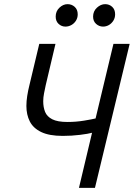

<svg xmlns="http://www.w3.org/2000/svg" viewBox="-20 -904 644 924"><path d="M360 0 423 -265Q405 -260 365 -255Q325 -250 282 -250Q217 -250 178.5 -268.5Q140 -287 123.5 -319.5Q107 -352 107 -394Q107 -417 111 -442.5Q115 -468 122 -496L169 -693H247L200 -494Q196 -475 192 -455Q188 -435 188 -417Q188 -388 197 -365.5Q206 -343 231.5 -330Q257 -317 305 -317Q346 -317 385 -323.5Q424 -330 440 -334L526 -693H604L437 0ZM295 -776Q276 -776 262 -789Q248 -802 248 -824Q248 -850 266 -867Q284 -884 305 -884Q325 -884 339.5 -871Q354 -858 354 -835Q354 -818 345.5 -804.5Q337 -791 323.5 -783.5Q310 -776 295 -776ZM476 -776Q457 -776 442.5 -789Q428 -802 428 -824Q428 -850 446.5 -867Q465 -884 486 -884Q506 -884 520 -871Q534 -858 534 -835Q534 -818 525.5 -804.5Q517 -791 504 -783.5Q491 -776 476 -776Z"/></svg>

Font: Ubuntu Sans Mono
Style: Italic
Weight: 400
Italic angle: -13.5°
Monospace: yes
Designer: Dalton Maag Ltd
Foundry: Dalton Maag Ltd
Version: Version 1.006